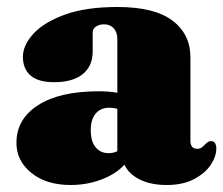

<svg xmlns="http://www.w3.org/2000/svg" viewBox="-20 -515 639 549"><path d="M331.5 -68V-79.5H315.5V-403.5Q315.5 -422.5 305.2 -434Q295 -445.5 277.5 -445.5Q264.5 -445.5 254.8 -439.2Q245 -433 245 -422V-367.5Q245 -326 216.5 -303Q188 -280 134.5 -280Q89.5 -280 67.5 -299Q45.5 -318 45.5 -352.5Q45.5 -385.5 75.2 -418.2Q105 -451 165 -473Q225 -495 316 -495Q421.5 -495 473 -456.2Q524.5 -417.5 524.5 -350.5V-111.5Q524.5 -101.5 529.2 -95.5Q534 -89.5 544 -89.5Q552.5 -89.5 557.8 -94Q563 -98.5 567.5 -103Q571 -106.5 574.5 -109Q578 -111.5 583 -111.5Q591.5 -111.5 595 -105.5Q598.5 -99.5 598.5 -90Q598.5 -68 582.8 -44Q567 -20 535.2 -3Q503.5 14 456.5 14Q401 14 366.2 -9.5Q331.5 -33 331.5 -68ZM27 -106.5Q27 -174.5 88.8 -214.2Q150.5 -254 262.5 -254Q292 -254 313.8 -250Q335.5 -246 349.5 -238.5L332.5 -196Q322 -202 312.8 -204.5Q303.5 -207 292.5 -207Q268 -207 253.8 -190.5Q239.5 -174 239.5 -143Q239.5 -110.5 253.5 -93.8Q267.5 -77 290.5 -77Q305 -77 317.8 -83.8Q330.5 -90.5 337 -99.5L349 -60.5Q325 -25 279.5 -5.5Q234 14 182 14Q112.5 14 69.8 -20.5Q27 -55 27 -106.5Z"/></svg>

Font: Fraunces Black
Style: Regular
Weight: 900
Version: Version 1.000;[b76b70a41]